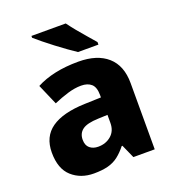

<svg xmlns="http://www.w3.org/2000/svg" viewBox="-140 -873 890 989"><g transform="rotate(-20 305.0 -378.0)"><path d="M206 10Q134 10 86 -33Q38 -76 38 -165Q38 -252 100 -295.5Q162 -339 282 -343L373 -346V-359Q373 -402 353 -420Q333 -438 297 -438Q262 -438 222.5 -426Q183 -414 144 -397L95 -510Q140 -534 198 -546.5Q256 -559 326 -559Q429 -559 485.5 -509Q542 -459 542 -363V0H425L392 -74H388Q365 -45 340.5 -26Q316 -7 284 1.5Q252 10 206 10ZM274 -112Q316 -112 345 -137Q374 -162 374 -206V-250L323 -248Q261 -246 235.5 -227Q210 -208 210 -173Q210 -142 228 -127Q246 -112 274 -112ZM333 -766Q349 -744 371 -717Q393 -690 415.5 -664.5Q438 -639 454 -620V-606H342Q322 -619 295 -638.5Q268 -658 239.5 -679.5Q211 -701 186 -721.5Q161 -742 145 -756V-766Z"/></g></svg>

Font: Noto Sans Symbols ExtraBold
Style: Regular
Weight: 800
Version: Version 2.002